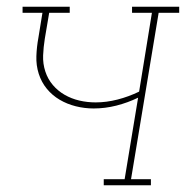

<svg xmlns="http://www.w3.org/2000/svg" viewBox="-20 -550 552 570"><path d="M288 0V-18H350L390 -260Q359 -245 325.5 -236.5Q292 -228 258 -228Q231 -228 205 -234.5Q179 -241 157 -254Q135 -267 119 -286.5Q103 -306 95 -331Q87 -356 88 -383.5Q89 -411 94 -438L106 -512H47V-530H187V-512H126L113 -435Q109 -410 108 -385.5Q107 -361 114.5 -338Q122 -315 137 -297.5Q152 -280 172 -268.5Q192 -257 215.5 -251.5Q239 -246 264 -246Q296 -246 329 -254.5Q362 -263 393 -278L431 -512H372V-530H512V-512H451L369 -18H428V0Z"/></svg>

Font: Iosevka Slab Thin Oblique
Style: Regular
Weight: 100
Italic angle: -9°
Monospace: yes
Designer: Belleve Invis
Foundry: Belleve Invis
Version: Version 11.1.0; ttfautohint (v1.8.3)